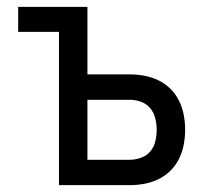

<svg xmlns="http://www.w3.org/2000/svg" viewBox="-20 -540 640 560"><path d="M152 0V-447H33V-520H235V-323H359Q380 -323 401.5 -319Q423 -315 442.5 -305.5Q462 -296 477.5 -280.5Q493 -265 502.5 -245.5Q512 -226 516 -204.5Q520 -183 520 -161Q520 -140 516 -118.5Q512 -97 502.5 -77.5Q493 -58 477.5 -42.5Q462 -27 442.5 -17.5Q423 -8 401.5 -4Q380 0 359 0ZM359 -74Q375 -74 391.5 -80Q408 -86 418.5 -98.5Q429 -111 433 -128Q437 -145 437 -161Q437 -178 433 -194.5Q429 -211 418.5 -224Q408 -237 391.5 -243Q375 -249 359 -249H235V-74Z"/></svg>

Font: Nova Nerd Font
Style: Regular
Weight: 400
Designer: Belleve Invis
Foundry: Belleve Invis
Version: Version 24.1.4; ttfautohint (v1.8.4);Nerd Fonts 3.1.1